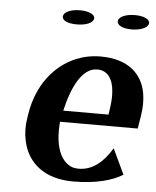

<svg xmlns="http://www.w3.org/2000/svg" viewBox="-53 -774 673 829"><g transform="rotate(5 283.5 -359.5)"><path d="M74 -246C68 -211 69 -177 76 -146C96 -54 168 10 295 10C393 10 464 -10 509 -38L457 -148C420 -86 373 -47 314 -47C295 -47 280 -51 267 -61C228 -88 208 -151 216 -242H553L562 -298C568 -334 568 -366 563 -396C548 -480 485 -538 367 -538C329 -538 294 -531 262 -518C168 -479 97 -390 77 -265ZM189 -698C186 -678 213 -667 252 -667C290 -667 321 -679 324 -698C327 -716 299 -729 261 -729C223 -729 192 -717 189 -698ZM226 -291C249 -393 291 -481 357 -481C418 -481 442 -417 425 -312L422 -291ZM427 -698C424 -679 450 -666 489 -666C527 -666 559 -679 562 -698C565 -716 537 -729 499 -729C461 -729 430 -717 427 -698Z"/></g></svg>

Font: Aerodynamic
Style: Obl
Weight: 500
Designer: Google
Version: Version 2.000980; 2014